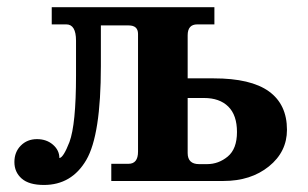

<svg xmlns="http://www.w3.org/2000/svg" viewBox="-20 -509 866 540"><path d="M562.5 -47.4Q594.7 -47.4 620.6 -68.8Q646.5 -90.3 646.5 -137.7Q646.5 -185.1 622.1 -209.2Q597.7 -233.4 553.7 -233.4H507.8V-78.6Q507.8 -47.4 540 -47.4ZM103.5 11.2Q61.5 11.2 41 -6.8Q20.5 -24.9 20.5 -53.2Q20.5 -81.5 38.6 -99.6Q56.6 -117.7 84 -117.7Q110.8 -117.7 128.9 -102.1Q147 -86.4 147 -64.5Q158.2 -65.4 175.3 -109.4Q193.8 -159.2 193.8 -296.4V-394.5Q193.8 -440.4 166.5 -440.4H125.5V-488.8H583V-440.4H534.7Q507.8 -440.4 507.8 -409.7V-288.6H581.1Q685.5 -288.6 736.3 -252Q787.1 -215.3 787.1 -144Q787.1 -82 736.3 -41Q685.5 0 608.4 0H293V-48.3H341.3Q368.2 -48.3 368.2 -82.5V-413.6Q368.2 -437.5 341.8 -437.5H263.7V-323.2Q263.7 -129.4 222.7 -59.1Q181.6 11.2 103.5 11.2Z"/></svg>

Font: Munson
Style: Bold
Weight: 700
Designer: Paul James MIller
Foundry: High-Logic / Made with FontCreator
Version: Version 2.10;May 5, 2019;FontCreator 11.5.0.2430 64-bit